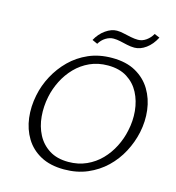

<svg xmlns="http://www.w3.org/2000/svg" viewBox="-124 -965 991 1080"><g transform="rotate(15 371.5 -425.0)"><path d="M347 9Q266 9 210 -21.5Q154 -52 122.5 -104Q91 -156 83 -220.5Q75 -285 89 -353Q101 -413 131 -469Q161 -525 206 -569.5Q251 -614 311.5 -640.5Q372 -667 448 -667Q530 -667 586 -635.5Q642 -604 673.5 -551.5Q705 -499 713 -434.5Q721 -370 707 -304Q694 -243 664 -186.5Q634 -130 588.5 -86.5Q543 -43 482.5 -17Q422 9 347 9ZM359 -38Q417 -38 464.5 -59.5Q512 -81 547.5 -117.5Q583 -154 606.5 -200.5Q630 -247 640 -296Q653 -354 647.5 -411.5Q642 -469 617.5 -516Q593 -563 548 -591.5Q503 -620 436 -620Q378 -620 331 -598.5Q284 -577 248.5 -540.5Q213 -504 189.5 -457.5Q166 -411 156 -362Q144 -304 149 -246.5Q154 -189 178.5 -142Q203 -95 248 -66.5Q293 -38 359 -38ZM345 -722 314 -736Q335 -775 368.5 -798.5Q402 -822 434 -822Q452 -822 474 -817Q496 -812 518.5 -807.5Q541 -803 560 -803Q585 -803 607.5 -819Q630 -835 643 -859L674 -846Q652 -803 619 -779Q586 -755 552 -755Q531 -755 509 -760Q487 -765 466.5 -769.5Q446 -774 427 -774Q404 -774 381.5 -760Q359 -746 345 -722Z"/></g></svg>

Font: Ysabeau Infant Light
Style: Italic
Weight: 300
Italic angle: -12°
Designer: Christian Thalmann (Catharsis Fonts)
Version: Version 2.001;gftools[0.9.30]; featfreeze: ss01,ss02,lnum